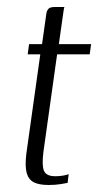

<svg xmlns="http://www.w3.org/2000/svg" viewBox="-20 -525 280 548"><path d="M119 3Q91 3 76 -5Q61 -13 56 -32Q51 -51 55 -85L95 -370H59L63 -399H100L111 -477Q112 -489 115 -495Q118 -501 123 -503Q128 -505 136 -505H164Q163 -504 162 -497.5Q161 -491 159 -477L148 -399H240L236 -370H143L104 -92Q99 -53 105.5 -37.5Q112 -22 138 -22Q150 -22 161 -24Q172 -26 176 -28L173 -3Q168 -2 153 0.5Q138 3 119 3Z"/></svg>

Font: Genos Light
Style: Italic
Weight: 300
Italic angle: -8°
Designer: Robert E. Leuschke
Foundry: Robert E. Leuschke
Version: Version 1.010